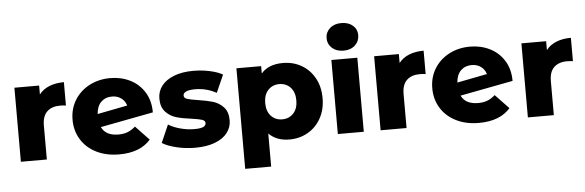

<svg xmlns="http://www.w3.org/2000/svg" viewBox="-57 -1005 4269 1400"><g transform="rotate(-5 2077.0 -305.0)"><path d="M424 -551V-380Q398 -383 381 -383Q320 -383 285.5 -350Q251 -317 251 -249V0H61V-542H242V-477Q271 -514 317.5 -532.5Q364 -551 424 -551Z M912 -183 1011 -79Q934 9 781 9Q686 9 614 -27Q542 -63 502.5 -127Q463 -191 463 -272Q463 -352 502 -415.5Q541 -479 609.5 -515Q678 -551 763 -551Q842 -551 907.5 -518.5Q973 -486 1012 -423.5Q1051 -361 1051 -275L664 -201Q695 -136 787 -136Q826 -136 854.5 -147Q883 -158 912 -183ZM649 -298 869 -341Q859 -375 831 -395.5Q803 -416 764 -416Q715 -416 684 -385.5Q653 -355 649 -298Z M1096 -47 1153 -177Q1190 -154 1241 -140.5Q1292 -127 1342 -127Q1388 -127 1407.5 -136.5Q1427 -146 1427 -164Q1427 -182 1403.5 -189.5Q1380 -197 1329 -204Q1264 -212 1218.5 -225Q1173 -238 1140 -273Q1107 -308 1107 -371Q1107 -423 1138 -463.5Q1169 -504 1228.5 -527.5Q1288 -551 1371 -551Q1430 -551 1488 -539Q1546 -527 1585 -505L1528 -376Q1456 -416 1372 -416Q1327 -416 1306 -405.5Q1285 -395 1285 -378Q1285 -359 1308 -351.5Q1331 -344 1384 -336Q1451 -326 1495 -313Q1539 -300 1571.5 -265.5Q1604 -231 1604 -169Q1604 -118 1573 -77.5Q1542 -37 1481.5 -14Q1421 9 1336 9Q1268 9 1202 -6.5Q1136 -22 1096 -47Z M2293 -271Q2293 -187 2257.5 -123.5Q2222 -60 2161.5 -25.5Q2101 9 2027 9Q1932 9 1876 -48V194H1686V-542H1867V-488Q1920 -551 2027 -551Q2101 -551 2161.5 -516.5Q2222 -482 2257.5 -418.5Q2293 -355 2293 -271ZM2101 -271Q2101 -331 2069 -365.5Q2037 -400 1987 -400Q1937 -400 1905 -365.5Q1873 -331 1873 -271Q1873 -211 1905 -176.5Q1937 -142 1987 -142Q2037 -142 2069 -176.5Q2101 -211 2101 -271Z M2381 -542H2571V0H2381ZM2360 -703Q2360 -746 2392 -775Q2424 -804 2476 -804Q2528 -804 2560 -776.5Q2592 -749 2592 -706Q2592 -661 2560 -631.5Q2528 -602 2476 -602Q2424 -602 2392 -631Q2360 -660 2360 -703Z M3057 -551V-380Q3031 -383 3014 -383Q2953 -383 2918.5 -350Q2884 -317 2884 -249V0H2694V-542H2875V-477Q2904 -514 2950.5 -532.5Q2997 -551 3057 -551Z M3545 -183 3644 -79Q3567 9 3414 9Q3319 9 3247 -27Q3175 -63 3135.5 -127Q3096 -191 3096 -272Q3096 -352 3135 -415.5Q3174 -479 3242.5 -515Q3311 -551 3396 -551Q3475 -551 3540.5 -518.5Q3606 -486 3645 -423.5Q3684 -361 3684 -275L3297 -201Q3328 -136 3420 -136Q3459 -136 3487.5 -147Q3516 -158 3545 -183ZM3282 -298 3502 -341Q3492 -375 3464 -395.5Q3436 -416 3397 -416Q3348 -416 3317 -385.5Q3286 -355 3282 -298Z M4135 -551V-380Q4109 -383 4092 -383Q4031 -383 3996.5 -350Q3962 -317 3962 -249V0H3772V-542H3953V-477Q3982 -514 4028.5 -532.5Q4075 -551 4135 -551Z"/></g></svg>

Font: Montserrat Alternates ExtraBold
Style: Regular
Weight: 800
Designer: Julieta Ulanovsky
Foundry: Julieta Ulanovsky
Version: Version 7.200